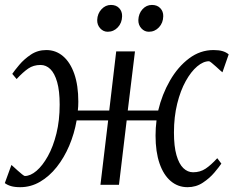

<svg xmlns="http://www.w3.org/2000/svg" viewBox="-34 -768 970 798"><path d="M50 10Q27 10 11.8 5.5Q-3.5 1 -14 -7L13.5 -82.5Q15 -81.5 22.5 -74.5Q30 -67.5 39.8 -58.8Q49.5 -50 57.8 -43.5Q66 -37 69 -36.5Q92.5 -36.5 117.8 -58Q143 -79.5 165 -119Q187 -158.5 200.5 -213Q214 -267.5 214 -333Q214 -390.5 203.5 -427Q193 -463.5 175.2 -480.8Q157.5 -498 134.5 -498Q105 -498 83.2 -483Q61.5 -468 35 -439.5L17 -461Q26.5 -475 46.2 -498.5Q66 -522 94.2 -541Q122.5 -560 158.5 -560Q198 -560 228 -534.5Q258 -509 274.8 -461Q291.5 -413 291.5 -345.5Q291.5 -336 291 -326.5Q290.5 -317 289.5 -308.5H420L449 -554.5H527L497 -308.5H623.5Q639.5 -376 672.5 -433.2Q705.5 -490.5 751.8 -525.2Q798 -560 853.5 -560Q876 -560 891 -555.5Q906 -551 916.5 -542L890.5 -467.5Q888.5 -468.5 881 -475.5Q873.5 -482.5 863.8 -491.2Q854 -500 846 -506.5Q838 -513 835 -513.5Q811 -513.5 785.5 -492Q760 -470.5 738 -431Q716 -391.5 702.5 -337Q689 -282.5 689 -217Q689 -159.5 699.5 -123Q710 -86.5 728 -69.2Q746 -52 768.5 -52Q798 -52 820.5 -67Q843 -82 869 -110.5L886 -88Q877 -74.5 857.2 -51Q837.5 -27.5 809.2 -8.8Q781 10 745.5 10Q705.5 10 675.5 -15.5Q645.5 -41 629 -89Q612.5 -137 612.5 -204.5Q612.5 -220 613.5 -236Q614.5 -252 616.5 -267.5H492.5L460.5 0H383.5L415.5 -267.5H284.5Q275 -212.5 253.8 -162.5Q232.5 -112.5 201.8 -73.8Q171 -35 132.5 -12.5Q94 10 50 10ZM413.5 -636Q395.5 -636 382.5 -650.2Q369.5 -664.5 370 -685Q371 -711.5 387.8 -729.5Q404.5 -747.5 427 -747.5Q449 -747.5 461.5 -734Q474 -720.5 473.5 -700.5Q473 -673 455.8 -654.5Q438.5 -636 413.5 -636ZM584.5 -636Q566.5 -636 553.5 -650.2Q540.5 -664.5 541 -685Q542 -711.5 558.2 -729.5Q574.5 -747.5 597.5 -747.5Q619.5 -747.5 632.2 -734Q645 -720.5 644.5 -700.5Q644 -673 626.8 -654.5Q609.5 -636 584.5 -636Z"/></svg>

Font: Merriweather Light
Style: Italic
Weight: 300
Italic angle: -7.8°
Designer: Eben Sorkin
Foundry: Eben Sorkin
Version: Version 2.101